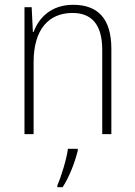

<svg xmlns="http://www.w3.org/2000/svg" viewBox="-20 -559 562 800"><path d="M285 -539C193 -539 142 -485 120 -426H117L112 -529H82V0H120V-300C120 -438 184 -505 282 -505C361 -505 406 -458 406 -351V0H444V-356C444 -482 387 -539 285 -539ZM304 69V61H263C258 103 234 180 219 213V221H241C270 176 292 117 304 69Z"/></svg>

Font: Noto Sans Devanagari SemiCondensed ExtraLight
Style: Regular
Weight: 200
Width: 4
Designer: Jelle Bosma - Monotype Design Team
Foundry: Monotype Imaging Inc.
Version: Version 2.004